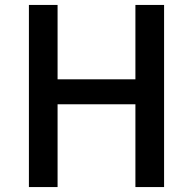

<svg xmlns="http://www.w3.org/2000/svg" viewBox="-20 -757 781 777"><path d="M97 0H213V-335H528V0H644V-737H528V-436H213V-737H97Z"/></svg>

Font: Noto Sans CJK HK Medium
Style: Regular
Weight: 500
Designer: Ryoko NISHIZUKA 西塚涼子 (kana, bopomofo & ideographs); Paul D. Hunt (Latin, Greek & Cyrillic); Sandoll Communications 산돌커뮤니
Foundry: Adobe
Version: Version 2.004;hotconv 1.0.118;makeotfexe 2.5.65603